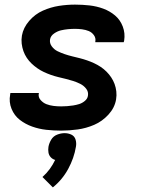

<svg xmlns="http://www.w3.org/2000/svg" viewBox="-20 -558 616 832"><path d="M245 8Q280 8 316.5 3Q353 -2 388 -17Q423 -32 450 -61.5Q477 -91 483 -127Q486 -145 484 -162Q482 -179 476.5 -194Q471 -209 462 -222.5Q453 -236 441.5 -247.5Q430 -259 416.5 -268Q403 -277 388 -284Q373 -291 357 -296.5Q341 -302 325 -306Q309 -310 292.5 -314Q276 -318 260 -323.5Q244 -329 229.5 -336Q215 -343 204.5 -357Q194 -371 197 -388Q200 -403 214.5 -413Q229 -423 244 -426.5Q259 -430 274.5 -431.5Q290 -433 305 -433Q320 -433 335.5 -431Q351 -429 364.5 -423.5Q378 -418 387 -405.5Q396 -393 393 -378V-375H516Q517 -379 518 -382Q523 -414 512 -443Q501 -472 478.5 -491Q456 -510 427.5 -520.5Q399 -531 368 -534.5Q337 -538 305 -538Q270 -538 235 -532.5Q200 -527 166 -512Q132 -497 106.5 -467.5Q81 -438 75 -404Q72 -386 74 -369Q76 -352 81.5 -336.5Q87 -321 96 -307.5Q105 -294 116.5 -283Q128 -272 141.5 -262.5Q155 -253 170 -246Q185 -239 200.5 -233.5Q216 -228 232.5 -224Q249 -220 265.5 -216Q282 -212 297.5 -207Q313 -202 328 -194.5Q343 -187 353.5 -173.5Q364 -160 361 -143Q359 -130 347.5 -120.5Q336 -111 323 -107Q310 -103 297 -101Q284 -99 271 -98Q258 -97 245 -97Q228 -97 212 -99Q196 -101 181.5 -106.5Q167 -112 156 -124.5Q145 -137 148 -153Q148 -154 149 -155H25Q24 -152 24 -148Q18 -116 30 -86.5Q42 -57 66 -38.5Q90 -20 119.5 -9.5Q149 1 180.5 4.5Q212 8 245 8ZM209 254Q250 221 275.5 174Q301 127 309 78Q312 62 307.5 47Q303 32 289.5 25.5Q276 19 260 19Q244 19 227.5 25.5Q211 32 202 47Q193 62 190 78Q188 91 190 103Q192 115 200 123.5Q208 132 219 135Q209 156 195.5 174.5Q182 193 164 209Z"/></svg>

Font: Iosevka Sparkle
Style: Bold Italic
Weight: 700
Italic angle: -9°
Designer: Belleve Invis
Foundry: Belleve Invis
Version: Version 4.5.0; ttfautohint (v1.8.3)